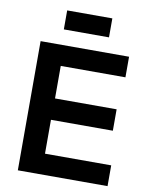

<svg xmlns="http://www.w3.org/2000/svg" viewBox="-95 -953 795 1022"><g transform="rotate(10 302.0 -442.0)"><path d="M551.3 -698.2V-586.9H201.7V-411.1H534.7V-295.4H200.2V-112.3H558.1V0H73.2V-698.2ZM428.2 -883.8V-781.2H184.1V-883.8Z"/></g></svg>

Font: Voltera
Style: Bold
Weight: 700
Designer: Bernd Montag
Version: Version 1.301